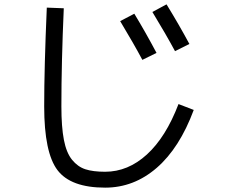

<svg xmlns="http://www.w3.org/2000/svg" viewBox="-20 -809 1040 882"><path d="M532 -712 597 -746Q648 -662 699 -566L634 -534Q594 -609 532 -712ZM680 -754 745 -789Q801 -698 850 -607L784 -574Q742 -652 680 -754ZM195 -774 273 -771Q262 -523 262 -320Q262 -226 273.5 -166.5Q285 -107 311 -75Q337 -43 372 -31.5Q407 -20 463 -20Q568 -20 655 -99.5Q742 -179 800 -331L870 -304Q805 -129 700 -38Q595 53 463 53Q305 53 244 -27.5Q183 -108 183 -320Q183 -498 195 -774Z"/></svg>

Font: M PLUS 1p
Style: Regular
Weight: 400
Version: Version 1.062